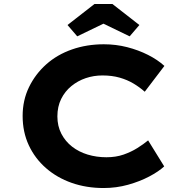

<svg xmlns="http://www.w3.org/2000/svg" viewBox="-20 -937 927 967"><path d="M502 10Q415 10 341 -16Q267 -42 211.5 -90.5Q156 -139 125 -205.5Q94 -272 94 -353Q94 -432 126 -498Q158 -564 213 -613Q268 -662 342.5 -688Q417 -714 503 -714Q564 -714 620.5 -699.5Q677 -685 725.5 -660.5Q774 -636 808 -605L709 -475Q683 -498 652 -516.5Q621 -535 582.5 -546Q544 -557 496 -557Q452 -557 412 -543.5Q372 -530 339.5 -503.5Q307 -477 288 -438.5Q269 -400 269 -351Q269 -302 289 -263.5Q309 -225 343 -198.5Q377 -172 421.5 -158.5Q466 -145 516 -145Q564 -145 602.5 -158.5Q641 -172 672 -191.5Q703 -211 726 -230L807 -99Q779 -73 731.5 -48Q684 -23 625 -6.5Q566 10 502 10ZM369 -754 320 -811 456 -917H546L682 -811L633 -754L486 -825H516Z"/></svg>

Font: Lexend Mega
Style: Bold
Weight: 700
Version: Version 1.007